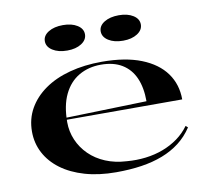

<svg xmlns="http://www.w3.org/2000/svg" viewBox="-81 -809 996 914"><g transform="rotate(-10 417.5 -352.0)"><path d="M432 -515Q545 -515 622 -484.5Q699 -454 738.5 -399.5Q778 -345 778 -272H218V-282L609 -293Q609 -359 588.5 -405.5Q568 -452 527 -477Q486 -502 425 -502Q365 -502 318.5 -475Q272 -448 246 -394Q220 -340 220 -260Q220 -215 237.5 -174Q255 -133 287.5 -101Q320 -69 365.5 -50Q411 -31 467 -28Q514 -24 559 -29.5Q604 -35 643.5 -50Q683 -65 715.5 -88.5Q748 -112 772 -145L782 -136Q755 -95 718 -66.5Q681 -38 634.5 -20Q588 -2 532 6.5Q476 15 409 15Q325 15 258 -4.5Q191 -24 144 -59Q97 -94 72 -141.5Q47 -189 47 -245Q47 -306 75 -355.5Q103 -405 154 -441Q205 -477 276 -496Q347 -515 432 -515ZM550 -719Q592 -719 619 -702Q646 -685 646 -658Q646 -631 619 -613.5Q592 -596 550 -596Q507 -596 479.5 -613.5Q452 -631 452 -658Q452 -685 479.5 -702Q507 -719 550 -719ZM280 -719Q322 -719 349 -702Q376 -685 376 -658Q376 -631 349 -613.5Q322 -596 280 -596Q237 -596 209.5 -613.5Q182 -631 182 -658Q182 -685 209.5 -702Q237 -719 280 -719Z"/></g></svg>

Font: Kalnia SemiExpanded
Style: Regular
Weight: 400
Width: 6
Designer: Frida Medrano
Foundry: Frida Medrano
Version: Version 1.105